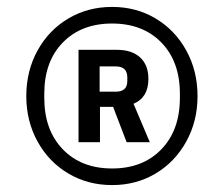

<svg xmlns="http://www.w3.org/2000/svg" viewBox="-20 -752 647 555"><path d="M56 -474Q56 -547 88.5 -606Q121 -665 177.5 -698.5Q234 -732 304 -732Q374 -732 430 -698.5Q486 -665 518.5 -606Q551 -547 551 -474Q551 -402 518.5 -343Q486 -284 430 -250.5Q374 -217 304 -217Q234 -217 177.5 -250.5Q121 -284 88.5 -343Q56 -402 56 -474ZM304 -265Q393 -265 446.5 -320.5Q500 -376 500 -469V-481Q500 -574 446.5 -629Q393 -684 304 -684Q215 -684 161.5 -629Q108 -574 108 -481V-469Q108 -376 161.5 -320.5Q215 -265 304 -265ZM207 -608H318Q361 -608 385 -586Q409 -564 409 -524Q409 -470 366 -452L413 -341H346L307 -443H269V-341H207ZM315 -487Q348 -487 348 -518V-528Q348 -560 315 -560H268V-487Z"/></svg>

Font: Mozilla Text BETA Medium
Style: Regular
Weight: 500
Designer: Studio DRAMA
Foundry: Studio DRAMA
Version: Version 0.100